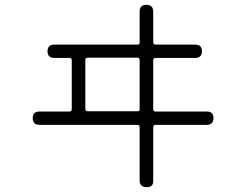

<svg xmlns="http://www.w3.org/2000/svg" viewBox="-20 -768 1040 792"><path d="M556 -24V-243Q556 -253 547 -253H143Q115 -253 115 -280.5Q115 -308 143 -308H266Q276 -308 276 -318V-519Q276 -529 266 -529H204Q176 -529 176 -556.5Q176 -584 204 -584H547Q557 -584 556 -594V-720Q556 -748 584 -748Q612 -748 612 -720V-594Q612 -584 622 -584H785Q813 -584 813 -556.5Q813 -529 785 -529H622Q612 -529 612 -519V-318Q612 -308 622 -308H833Q861 -308 860.5 -280.5Q860 -253 833 -253H622Q612 -253 612 -243V-24Q614 4 585 4Q556 4 556 -24ZM342 -530Q332 -530 332 -520V-319Q332 -309 342 -309H547Q557 -309 556 -319V-520Q556 -530 547 -530Z"/></svg>

Font: Shin Retro Maru Gothic Regular
Style: Regular
Weight: 400
Designer: Iose
Foundry: Typographish
Version: Version 1.002